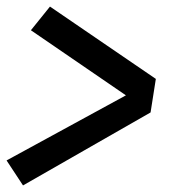

<svg xmlns="http://www.w3.org/2000/svg" viewBox="-25 -631 545 584"><path d="M45 -67 -5 -143 358 -341 69 -539 127 -611 449 -391 433 -289Z"/></svg>

Font: Iosevka Term Curly
Style: Bold Italic
Weight: 700
Italic angle: -9°
Designer: Belleve Invis
Foundry: Belleve Invis
Version: Version 32.3.0